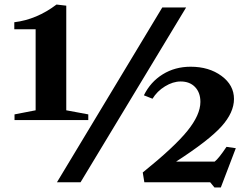

<svg xmlns="http://www.w3.org/2000/svg" viewBox="-20 -803 1094 846"><path d="M335 0H231L695 -770H800ZM229 -783 272 -778V-317L369 -299V-274H44V-299L137 -317V-674H43V-705Q142 -717 229 -783ZM906 0H616L609 -43Q748 -155 805.5 -226Q863 -297 863 -354Q863 -395 839.5 -419.5Q816 -444 776 -444Q742 -444 707 -422.5Q672 -401 652 -368L614 -383Q643 -442 697 -475.5Q751 -509 820 -509Q901 -509 956 -468.5Q1011 -428 1011 -367Q1011 -307 955.5 -245.5Q900 -184 756 -91H926Q944 -105 978 -156L1019 -150L953 23H925Z"/></svg>

Font: Libre Caslon Text
Style: Bold
Weight: 700
Designer: Pablo Impallari, Rodrigo Fuenzalida
Foundry: Pablo Impallari, Rodrigo Fuenzalida
Version: Version 1.002